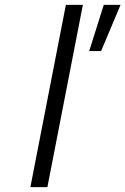

<svg xmlns="http://www.w3.org/2000/svg" viewBox="-20 -770 516 790"><path d="M105 0 251 -750H321L175 0ZM347 -560 407 -750H476L396 -560Z"/></svg>

Font: Teachers
Style: Italic
Weight: 400
Italic angle: -11°
Designer: Alfredo Marco Pradil, Chank Diesel
Version: Version 1.001